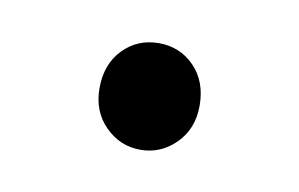

<svg xmlns="http://www.w3.org/2000/svg" viewBox="-31 -147 318 204"><g transform="rotate(10 128.0 -44.5)"><path d="M74 -44Q74 -70 89.5 -86Q105 -102 128 -102Q151 -102 166.5 -86Q182 -70 182 -44Q182 -19 166 -3Q150 13 128 13Q106 13 90 -3Q74 -19 74 -44Z"/></g></svg>

Font: 寒蝉端黑体 Light
Style: Regular
Weight: 300
Designer: ChillDuanSans {Warren2060}; 
Source Han Sans {Ryoko NISHIZUKA 西塚涼子 (kana, bopomofo & ideographs); Paul D. Hunt (Latin, G
Foundry: ChillType&Adobe
Version: Version 1.300;Glyphs 3.3 (3306)